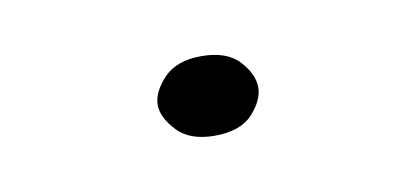

<svg xmlns="http://www.w3.org/2000/svg" viewBox="-27 -618 390 180"><g transform="rotate(-10 168.0 -528.0)"><path d="M168 -565.9Q192.4 -565.9 204.1 -553.2Q215.8 -540.5 215.8 -527.8Q215.8 -515.6 204.1 -502.9Q192.4 -490.2 168 -490.2Q144 -490.2 132.1 -503.2Q120.1 -516.1 120.1 -527.8Q120.1 -540 132.3 -553Q144.5 -565.9 168 -565.9Z"/></g></svg>

Font: El Messiri SemiBold
Style: Regular
Weight: 600
Designer: Mohamed Gaber
Foundry: Kief Type Foundry
Version: Version 2.007;PS 002.007;hotconv 1.0.88;makeotf.lib2.5.64775